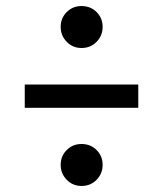

<svg xmlns="http://www.w3.org/2000/svg" viewBox="-20 -651 540 636"><path d="M250 -174Q280 -174 300 -154Q320 -134 320 -105Q320 -76 300 -55.5Q280 -35 250 -35Q221 -35 201 -55.5Q181 -76 181 -105Q181 -134 201 -154Q221 -174 250 -174ZM250 -631Q280 -631 300 -611Q320 -591 320 -562Q320 -533 300 -512.5Q280 -492 250 -492Q221 -492 201 -512.5Q181 -533 181 -562Q181 -591 201 -611Q221 -631 250 -631ZM62 -294V-371H438V-294Z"/></svg>

Font: Firava
Style: Regular
Weight: 400
Designer: Carrois Corporate & Edenspiekermann AG
Foundry: Greg Finn Gibson
Version: Version 5.000